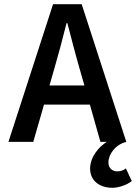

<svg xmlns="http://www.w3.org/2000/svg" viewBox="-20 -674 646 912"><path d="M215 -268 238 -348C258 -417 278 -491 296 -564H300C319 -492 338 -417 358 -348L381 -268ZM578 126C567 135 553 140 537 140C515 140 495 126 495 98C495 58 529 12 580 0L368 -654H232L20 0H138L189 -177H407L457 0H487C453 21 408 69 408 127C408 186 455 218 514 218C544 218 584 204 606 186Z"/></svg>

Font: Source Code Pro Semibold
Style: Regular
Weight: 600
Monospace: yes
Designer: Paul D. Hunt
Foundry: Adobe Systems Incorporated
Version: Version 1.017;PS 1.000;hotconv 1.0.70;makeotf.lib2.5.5900